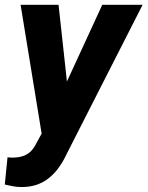

<svg xmlns="http://www.w3.org/2000/svg" viewBox="-41 -548 602 783"><path d="M164.1 -68.4 376 -528.3H540.5L231 79.6Q217.3 109.4 199.7 134Q182.1 158.7 159.9 177Q137.7 195.3 109.6 205.1Q81.5 214.8 46.9 214.8Q29.3 214.8 12.2 211.7Q-4.9 208.5 -21.5 204.6L-10.3 93.3Q-5.4 94.2 -0.2 94.5Q4.9 94.7 9.3 94.7Q31.7 94.7 49.3 89.6Q66.9 84.5 80.6 72.8Q94.2 61 104.5 41.5ZM197.8 -528.3 239.7 -144.5 230.5 9.8 131.8 15.1 43 -528.3Z"/></svg>

Font: Roboto ExtraBold
Style: Italic
Weight: 800
Designer: Christian Robertson
Foundry: Google
Version: Version 3.009; 2024